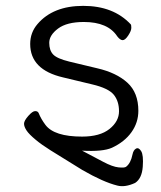

<svg xmlns="http://www.w3.org/2000/svg" viewBox="-20 -506 550 655"><path d="M102 -29Q79 -48 70.5 -61Q62 -74 62 -84Q62 -94 76.5 -110.5Q91 -127 100 -127Q109 -127 112 -120Q120 -100 135 -80Q165 -40 260 -40Q321 -40 353.5 -66Q386 -92 386 -126.5Q386 -161 368 -183Q350 -205 295 -218L195 -242Q83 -268 83 -356Q83 -395 108 -424Q161 -486 264 -486Q367 -486 426 -423Q428 -421 428 -411Q428 -401 417.5 -385Q407 -369 398.5 -369Q390 -369 380 -382Q348 -431 266 -431Q208 -431 178 -408.5Q148 -386 148 -360Q148 -334 161.5 -320Q175 -306 216 -296L312 -273Q377 -258 414.5 -224Q452 -190 452 -128Q452 -88 428.5 -55Q405 -22 362 -2Q331 12 260 8Q312 36 332 46Q364 63 384.5 65Q405 67 410 63Q426 51 432 21Q435 6 444 1Q453 -4 461.5 9.5Q470 23 467 63Q464 103 441 118Q406 134 380 127Q332 115 261 74Q183 26 152 6.5Q121 -13 102 -29Z"/></svg>

Font: LXGW WenKai
Style: Regular
Weight: 400
Designer: LXGW / Fontworks Inc.
Foundry: LXGW / Fontworks Inc.
Version: Version 1.520; June 14, 2025